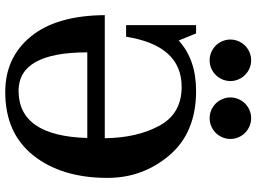

<svg xmlns="http://www.w3.org/2000/svg" viewBox="-147 -854 1015 761"><g transform="rotate(90 360.5 -473.5)"><path d="M187.5 -312Q187.5 -39.6 339.8 -39.6Q519 -39.6 526.9 -312ZM324.2 -686Q160.6 -686 125.5 -465.8H79.6V-743.2H112.3L140.6 -674.3Q215.8 -743.2 340.3 -743.2Q505.4 -743.2 595.2 -637.7Q685.1 -532.2 685.1 -392.1Q685.1 -210.9 596.7 -98.9Q508.3 13.2 344.7 13.2Q208 13.2 124.8 -88.1Q41.5 -189.5 40 -381.3H527.8Q526.4 -508.8 478.5 -597.4Q430.7 -686 324.2 -686ZM219.2 -796.9Q202.6 -796.9 187.5 -803.2Q172.4 -809.6 160.9 -821Q149.4 -832.5 143.1 -847.7Q136.7 -862.8 136.7 -879.4Q136.7 -895.5 143.1 -910.6Q149.4 -925.8 160.9 -937.3Q172.4 -948.7 187.5 -955.1Q202.6 -961.4 219.2 -961.4Q235.4 -961.4 250.5 -955.1Q265.6 -948.7 277.1 -937.3Q288.6 -925.8 294.9 -910.6Q301.3 -895.5 301.3 -879.4Q301.3 -862.8 294.9 -847.7Q288.6 -832.5 277.1 -821Q265.6 -809.6 250.5 -803.2Q235.4 -796.9 219.2 -796.9ZM448.7 -796.9Q432.1 -796.9 417 -803.2Q401.9 -809.6 390.4 -821Q378.9 -832.5 372.6 -847.7Q366.2 -862.8 366.2 -879.4Q366.2 -895.5 372.6 -910.6Q378.9 -925.8 390.4 -937.3Q401.9 -948.7 417 -955.1Q432.1 -961.4 448.7 -961.4Q464.8 -961.4 480 -955.1Q495.1 -948.7 506.6 -937.3Q518.1 -925.8 524.4 -910.6Q530.8 -895.5 530.8 -879.4Q530.8 -862.8 524.4 -847.7Q518.1 -832.5 506.6 -821Q495.1 -809.6 480 -803.2Q464.8 -796.9 448.7 -796.9Z"/></g></svg>

Font: Munson
Style: Bold
Weight: 700
Designer: Paul James MIller
Foundry: High-Logic / Made with FontCreator
Version: Version 2.10;May 5, 2019;FontCreator 11.5.0.2430 64-bit